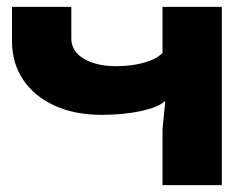

<svg xmlns="http://www.w3.org/2000/svg" viewBox="-20 -540 690 560"><path d="M454 -164 462 -244H460Q441 -227 390.5 -216Q340 -205 276 -205Q198 -205 139 -232Q80 -259 47.5 -307.5Q15 -356 15 -420V-520H188V-428Q188 -391 224 -369Q260 -347 319 -347Q364 -347 401 -357.5Q438 -368 454 -386V-520H627V0H454Z"/></svg>

Font: Non Bureau Extended
Style: Bold
Weight: 700
Width: 7
Designer: Jona Saucedo
Foundry: Non Foundry
Version: Version 1.000; ttfautohint (v1.8.4)